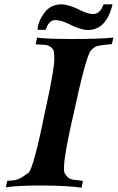

<svg xmlns="http://www.w3.org/2000/svg" viewBox="-20 -867 545 889"><path d="M505 -693 498 -663Q446 -658 431 -654Q416 -650 400 -632Q378 -606 321 -341Q263 -91 280 -64Q291 -47 301 -41Q311 -35 332 -33.5Q353 -32 364 -29L358 2Q297 -7 185.5 -8Q74 -9 7 0L14 -30Q48 -31 64.5 -37.5Q81 -44 111 -66Q135 -85 188 -348Q188 -351 195.5 -383Q203 -415 209.5 -448Q216 -481 223.5 -524.5Q231 -568 231.5 -592.5Q232 -617 228 -633Q222 -645 211.5 -651.5Q201 -658 192 -659Q183 -660 167.5 -660.5Q152 -661 145 -662L152 -693Q182 -687 308.5 -686.5Q435 -686 505 -693ZM501 -847Q473 -728 386 -728Q359 -728 309 -751Q265 -774 237 -774Q205 -774 192 -729H154Q155 -765 184 -806Q213 -847 266 -847Q293 -847 341 -825Q385 -802 411 -802Q425 -802 435 -809.5Q445 -817 448.5 -823.5Q452 -830 460 -847Z"/></svg>

Font: GFS Artemisia
Style: Bold Italic
Weight: 700
Italic angle: -12°
Designer: Designed by Takis Katsoulidis and George D. Matthiopoulos.
Foundry: Designed by Takis Katsoulidis and George D. Matthiopoulos.
Version: Version 1.0